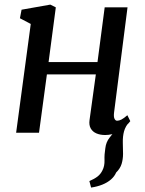

<svg xmlns="http://www.w3.org/2000/svg" viewBox="-20 -587 642 849"><path d="M382.8 242.4 375.2 213.7Q397.5 204.2 411.3 193.5Q425 182.9 433 166.3Q443 147.1 442.1 121.3Q441.2 95.6 445.7 68.8Q448.8 41.4 464.3 22Q479.9 2.6 490.4 -11.6L552.3 -48.8Q534.3 -27.9 528.4 -6Q522.4 15.9 523.1 44.3Q524.1 70.1 524.1 93.6Q524 117.2 517.7 137.9Q511.4 158.5 493.6 175.8Q486.4 192.9 470.7 206.6Q455 220.3 432.7 229.3Q410.5 238.3 382.8 242.4ZM484.3 -88.8Q482.1 -70.3 486.4 -61.7Q490.7 -53.1 497.8 -53.1Q506.7 -53.1 517 -58.4Q527.4 -63.7 543.2 -77.5L556.1 -51.3Q551.8 -44.8 536.7 -29.9Q521.6 -14.9 498 -2.5Q474.4 10 445.1 10Q422.6 10 406 2.7Q389.4 -4.5 381.1 -19.3Q372.9 -34 375.9 -55.8L403.8 -258.1H187.4L152.5 0H51.3L116 -481.1L68.1 -506.3L75.4 -544.1L202.5 -566.6L226.8 -554.4L194.8 -312.5H411.1L442.9 -554.5H543.9Z"/></svg>

Font: Merriweather 7pt Light
Style: Italic
Weight: 300
Italic angle: -7.8°
Designer: Eben Sorkin
Foundry: Eben Sorkin
Version: Version 2.200;gftools[0.9.31]